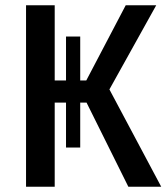

<svg xmlns="http://www.w3.org/2000/svg" viewBox="-20 -710 640 730"><path d="M231 -320H188V0H79V-690H188V-404H231V-571H285V-404H308L458 -690H574L396 -370L593 0H468L309 -320H285V-149H231Z"/></svg>

Font: Fira Mono Medium
Style: Regular
Weight: 500
Designer: Carrois Corporate & Edenspiekermann AG
Foundry: Carrois Corporate GbR & Edenspiekermann AG
Version: Version 3.206